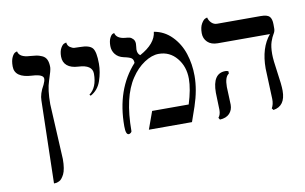

<svg xmlns="http://www.w3.org/2000/svg" viewBox="-78 -717 1704 1071"><g transform="rotate(-10 774.0 -181.0)"><path d="M147 203.1 158.2 -264.2Q158.2 -302.2 185.1 -349.1Q194.8 -369.1 194.8 -381.8Q194.8 -406.7 131.8 -410.2Q32.7 -415 33.2 -480Q33.2 -512.2 42.5 -531.5Q51.8 -550.8 62 -554.7L71.8 -558.1Q78.6 -522.9 138.2 -520Q163.1 -518.1 175.5 -516.1Q188 -514.2 205.6 -506.6Q223.1 -499 231 -482.4Q238.8 -465.8 238.8 -439Q238.8 -422.9 219.2 -365.2Q203.1 -318.4 203.1 -235.8L219.2 78.1Q219.2 106 215.6 127.9Q211.9 149.9 205.6 162.4Q199.2 174.8 192.1 183.8Q185.1 192.9 177 196.5Q168.9 200.2 163.6 201.7Q158.2 203.1 152.3 203.1Z M433.6 -243.2 427.7 -250Q472.7 -283.2 472.7 -360.8Q472.7 -411.6 393.6 -415Q352.5 -417 330.6 -435.5Q308.6 -454.1 308.6 -486.8Q308.6 -516.6 319.1 -534.9Q329.6 -553.2 340.3 -556.2L350.6 -559.1Q352.5 -541 365.7 -532Q378.9 -522.9 389.9 -522Q400.9 -521 421.9 -521Q475.1 -521 492.4 -500Q509.8 -479 509.8 -411.1Q509.8 -364.3 493.2 -315.2Q476.6 -266.1 433.6 -243.2Z M842.3 -533.2Q900.4 -523.4 942.4 -480.7Q984.4 -438 1003.9 -378.4Q1023.4 -318.8 1023.4 -252Q1023.4 -172.9 993.2 -83L964.4 0H720.2L756.3 -100.1H963.4Q989.3 -183.1 989.3 -241.2Q989.3 -311 949.2 -359.1Q909.2 -407.2 847.2 -407.2Q808.1 -407.2 765.1 -378.7Q722.2 -350.1 690.4 -301.8Q623.5 -202.6 623 -8.8Q623 -4.9 617.2 0Q611.3 4.9 605.5 4.9Q588.4 4.9 588.4 -42Q588.4 -252 706.1 -380.9Q706.1 -399.9 695.6 -408Q685.1 -416 651.4 -422.9Q621.6 -429.7 605.5 -450Q589.4 -470.2 589.4 -497.1Q589.4 -524.9 597.9 -542Q606.4 -559.1 614.7 -562L623 -564.9Q630.9 -532.7 677.2 -527.8Q693.4 -526.9 703.4 -524.4Q713.4 -522 722.9 -512Q732.4 -502 732.4 -484.9Q732.4 -476.1 731 -467.5Q729.5 -459 729.5 -453.1Q729.5 -428.2 745.1 -418Q835.4 -467.3 842.3 -533.2Z M1189.9 -159.2Q1189.9 -150.4 1191.9 -109.1Q1193.8 -67.9 1193.8 -58.1Q1193.8 -28.3 1175.3 -8.5Q1156.7 11.2 1120.6 13.2L1113.8 2Q1127 -13.2 1127 -41Q1127 -49.8 1125.5 -88.9Q1124 -127.9 1124 -138.2Q1124 -248 1196.8 -248Q1206.5 -248 1213.9 -244.1V-231Q1189.9 -216.3 1189.9 -159.2ZM1470.7 -295.9Q1470.7 -262.7 1481.7 -190.4Q1492.7 -118.2 1492.7 -85Q1492.7 2 1423.8 12.2L1416 2Q1428.2 -19 1427.7 -48.8Q1427.7 -69.8 1424.3 -136Q1420.9 -202.1 1420.9 -223.1Q1420.9 -340.3 1478 -408.2H1182.6Q1145.5 -408.2 1124.8 -428.2Q1104 -448.2 1104 -479Q1104 -512.2 1115.5 -532Q1127 -551.8 1137.7 -556.2L1148.9 -560.1Q1152.8 -542 1166.3 -529.1Q1179.7 -516.1 1197.8 -516.1H1443.8Q1481.9 -516.1 1494.4 -502.4Q1506.8 -488.8 1506.8 -458V-434.1Q1506.8 -418.9 1497.8 -405Q1488.8 -391.1 1479.7 -365Q1470.7 -338.9 1470.7 -295.9Z"/></g></svg>

Font: Linux Libertine
Style: Regular
Weight: 400
Designer: Philipp H. Poll
Foundry: Philipp H. Poll
Version: Version 5.3.0 ; ttfautohint (v0.9)